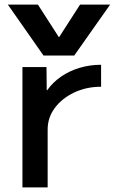

<svg xmlns="http://www.w3.org/2000/svg" viewBox="-20 -810 496 830"><path d="M14 -790H144L234 -650H236L326 -790H456L301 -570H168ZM77 0V-520H181L182 -420H184Q209 -455 245 -479.5Q281 -504 325 -517Q369 -530 417 -530V-435Q353 -435 300.5 -410Q248 -385 217 -343.5Q186 -302 186 -250V0Z"/></svg>

Font: M PLUS 2 Medium
Style: Regular
Weight: 500
Designer: Coji Morishita
Foundry: UNDERFOREST DESIGN
Version: Version 1.001